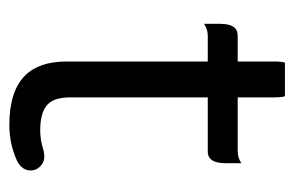

<svg xmlns="http://www.w3.org/2000/svg" viewBox="-130 -499 633 413"><g transform="rotate(90 186.5 -292.5)"><path d="M114.7 -588.9Q112.3 -582.5 112.3 -563.5V-487.3H56.6Q46.4 -487.3 40.5 -481.4Q31.2 -472.2 31.2 -448.2V-415Q43.5 -422.9 56.6 -422.9H112.3V-119.1Q112.3 -60.1 142.6 -29.8Q176.3 3.9 249 3.9Q290.5 3.9 327.1 -13.2Q346.7 -23.9 346.7 -42Q346.7 -53.7 337.9 -62.5Q329.1 -71.3 317.4 -71.3Q311.5 -71.3 303.7 -69.8Q301.8 -68.8 299.3 -68.4Q279.8 -62.5 261 -62.5Q242.2 -62.5 229.5 -65.9Q212.9 -69.8 204.1 -79.1Q189.5 -93.3 189.5 -127V-422.9H305.7Q315.9 -422.9 321.8 -428.7Q331.1 -438 331.1 -461.9V-495.1Q318.8 -487.3 305.7 -487.3H189.5V-563.5Q189.5 -582.5 187 -588.9Z"/></g></svg>

Font: YuPearl-Light
Style: Light
Weight: 300
Designer: Max Yao
Foundry: Max-Everyday
Version: Version 1.011; ttfautohint (v1.8.3)